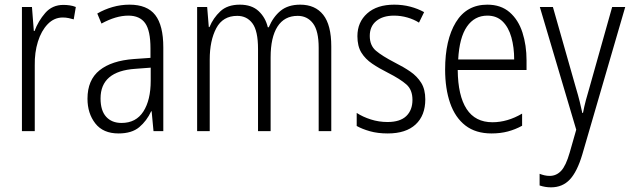

<svg xmlns="http://www.w3.org/2000/svg" viewBox="-20 -562 2705 823"><path d="M252 -541Q265 -541 279 -539Q293 -537 305 -532L296 -479Q286 -482 274 -484.5Q262 -487 249 -487Q212 -487 184.5 -458.5Q157 -430 142.5 -383.5Q128 -337 129 -282V0H74V-532H117L125 -429H128Q144 -472 174 -506.5Q204 -541 252 -541Z M535 -542Q611 -542 645.5 -497.5Q680 -453 680 -359V0H638L630 -85H628Q609 -44 577 -17Q545 10 488 10Q422 10 388.5 -33Q355 -76 355 -139Q355 -219 406.5 -260.5Q458 -302 554 -309L625 -314V-355Q625 -431 602 -463Q579 -495 530 -495Q477 -495 415 -461L397 -504Q428 -522 463 -532Q498 -542 535 -542ZM560 -267Q411 -257 411 -140Q411 -88 435 -61.5Q459 -35 501 -35Q563 -35 594.5 -84Q626 -133 626 -216V-272Z M1267 -542Q1331 -542 1365.5 -498.5Q1400 -455 1400 -363V0H1346V-357Q1346 -430 1321.5 -462Q1297 -494 1256 -494Q1199 -494 1169.5 -448Q1140 -402 1140 -316V0H1086V-352Q1086 -430 1062 -462Q1038 -494 997 -494Q935 -494 907 -441Q879 -388 879 -307V0H825V-532H868L875 -446H878Q894 -485 924.5 -513.5Q955 -542 1008 -542Q1059 -542 1088.5 -514.5Q1118 -487 1128 -445H1132Q1151 -490 1183 -516Q1215 -542 1267 -542Z M1803 -136Q1803 -67 1761.5 -28.5Q1720 10 1642 10Q1599 10 1565.5 0.5Q1532 -9 1509 -22V-78Q1535 -61 1569.5 -50Q1604 -39 1641 -39Q1695 -39 1721.5 -64.5Q1748 -90 1748 -134Q1748 -177 1722 -200Q1696 -223 1643 -250Q1605 -269 1575.5 -289Q1546 -309 1529 -336.5Q1512 -364 1512 -407Q1512 -467 1554 -504.5Q1596 -542 1670 -542Q1706 -542 1738.5 -533.5Q1771 -525 1798 -510L1776 -465Q1754 -479 1726 -487Q1698 -495 1669 -495Q1621 -495 1593 -472Q1565 -449 1565 -408Q1565 -367 1591.5 -344.5Q1618 -322 1672 -294Q1710 -275 1739 -255Q1768 -235 1785.5 -207Q1803 -179 1803 -136Z M2069 -542Q2127 -542 2164.5 -509.5Q2202 -477 2219.5 -422.5Q2237 -368 2237 -303V-262H1942Q1943 -152 1980 -95Q2017 -38 2091 -38Q2155 -38 2218 -75V-23Q2189 -7 2157 1.5Q2125 10 2087 10Q2019 10 1975 -24Q1931 -58 1909.5 -120Q1888 -182 1888 -264Q1888 -391 1934 -466.5Q1980 -542 2069 -542ZM2069 -495Q2014 -495 1981.5 -448Q1949 -401 1944 -307H2184Q2184 -359 2172 -402Q2160 -445 2134.5 -470Q2109 -495 2069 -495Z M2294 -532H2350L2447 -191Q2459 -151 2465 -126Q2471 -101 2476 -78H2479Q2484 -105 2491.5 -133Q2499 -161 2508 -191L2604 -532H2660L2476 100Q2454 174 2422.5 207.5Q2391 241 2342 241Q2329 241 2317 239Q2305 237 2293 233V183Q2303 187 2314 189.5Q2325 192 2336 192Q2365 192 2385.5 170Q2406 148 2422 92L2450 -6Z"/></svg>

Font: Noto Sans Ethiopic Condensed Light
Style: Regular
Weight: 300
Width: 3
Designer: Monotype Design Team
Foundry: Monotype Imaging Inc.
Version: Version 2.102; ttfautohint (v1.8.4.7-5d5b)